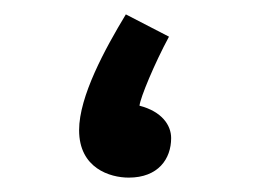

<svg xmlns="http://www.w3.org/2000/svg" viewBox="-20 -243 368 267"><path d="M159 4C200 4 218 -22 218 -51C218 -69 205 -88 174 -96C175 -107 195 -155 215 -192L155 -223C126 -175 90 -109 90 -62C90 -9 133 4 159 4Z"/></svg>

Font: Noto Sans Arabic UI
Style: Regular
Weight: 400
Designer: Monotype Design Team, Nadine Chahine and Nizar Qandah
Foundry: Monotype Imaging Inc.
Version: Version 2.010